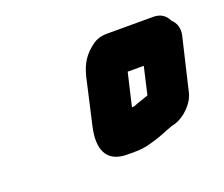

<svg xmlns="http://www.w3.org/2000/svg" viewBox="-67 -778 602 516"><g transform="rotate(-20 234.0 -520.0)"><path d="M282 -474C281 -474 279 -474 278 -473H274L296 -567H342L324 -489C309 -483 296 -480 282 -474ZM219 -358H241C271 -358 289 -365 312 -372C328 -377 349 -388 368 -392C394 -400 426 -429 432 -461L467 -609C471 -628 466 -644 453 -656C445 -673 431 -682 411 -682H279C262 -682 248 -678 235 -668C210 -649 196 -629 187 -594L157 -462C143 -401 158 -358 219 -358Z"/></g></svg>

Font: Electronic
Style: UltHvIt
Weight: 900
Version: Version 1.011